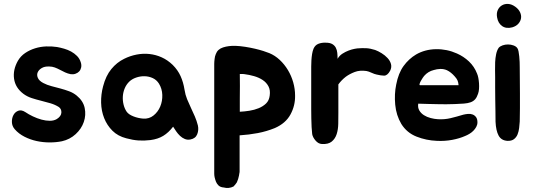

<svg xmlns="http://www.w3.org/2000/svg" viewBox="-20 -634 2710 976"><path d="M279 -90Q260 -102 236.5 -109Q213 -116 188.5 -122Q164 -128 141 -135.5Q118 -143 99 -157Q58 -188 51.5 -233.5Q45 -279 71 -325Q85 -349 108 -364.5Q131 -380 158.5 -388.5Q186 -397 215 -398Q244 -399 270 -395Q287 -392 306 -386.5Q325 -381 341.5 -372Q358 -363 371.5 -349.5Q385 -336 391 -316Q395 -303 392.5 -291Q390 -279 382.5 -271Q375 -263 363.5 -259Q352 -255 339 -257Q324 -260 311 -266Q298 -272 285 -279Q272 -286 258.5 -291Q245 -296 230 -296Q207 -297 192 -288Q177 -279 171.5 -266Q166 -253 172.5 -238Q179 -223 200 -212Q219 -202 242 -196Q265 -190 287.5 -184Q310 -178 331.5 -170Q353 -162 370 -148Q403 -121 410.5 -85Q418 -49 406 -14Q394 21 364.5 48Q335 75 295 84Q266 90 232.5 90Q199 90 166.5 83Q134 76 104.5 61Q75 46 55 23Q41 7 40.5 -13.5Q40 -34 48.5 -49.5Q57 -65 73 -71Q89 -77 109 -64Q125 -53 147 -42.5Q169 -32 191 -26Q213 -20 233.5 -20Q254 -20 269 -29Q291 -43 292 -61.5Q293 -80 279 -90Z M611 -335Q641 -350 674 -356.5Q707 -363 739.5 -359.5Q772 -356 802 -342.5Q832 -329 858 -304Q884 -278 898 -247Q912 -216 918 -178Q922 -152 931 -130Q940 -108 950.5 -86Q961 -64 970.5 -42Q980 -20 986 4Q991 27 982.5 48.5Q974 70 948 75Q933 78 919.5 72.5Q906 67 895 56.5Q884 46 875.5 33.5Q867 21 860 10Q837 40 810 56.5Q783 73 745 78Q713 82 684 80Q655 78 622 69Q579 58 551.5 30.5Q524 3 509.5 -33.5Q495 -70 494 -112Q493 -154 504 -195Q518 -249 546 -283Q574 -317 611 -335ZM636 -218Q622 -204 614 -185Q606 -166 604.5 -145Q603 -124 608 -103Q613 -82 624 -66Q634 -52 658 -42.5Q682 -33 708 -31Q738 -29 760.5 -47Q783 -65 794.5 -92.5Q806 -120 805 -151.5Q804 -183 788 -209Q776 -228 756.5 -237Q737 -246 715 -246.5Q693 -247 671.5 -239.5Q650 -232 636 -218Z M1349 -364Q1378 -352 1402 -329.5Q1426 -307 1443.5 -278Q1461 -249 1470.5 -215.5Q1480 -182 1480 -148Q1481 -97 1456.5 -52Q1432 -7 1377 17Q1335 34 1290.5 42.5Q1246 51 1198 54V237Q1198 243 1196.5 248Q1195 253 1195 258Q1193 268 1190.5 276Q1188 284 1184 293Q1180 299 1176 304Q1172 309 1167 314Q1143 326 1117 319Q1101 318 1091 309Q1082 300 1078 290Q1074 280 1071 267Q1070 262 1069.5 257.5Q1069 253 1069 248V-309Q1069 -315 1069.5 -321.5Q1070 -328 1071 -335Q1072 -347 1077 -359Q1086 -384 1114 -393Q1142 -402 1177 -401Q1201 -400 1226.5 -396Q1252 -392 1275.5 -386.5Q1299 -381 1318 -375Q1337 -369 1349 -364ZM1351 -148Q1355 -176 1344.5 -195.5Q1334 -215 1315 -227.5Q1296 -240 1271.5 -247Q1247 -254 1223 -257Q1220 -258 1213.5 -258Q1207 -258 1199 -258Q1199 -226 1199.5 -196.5Q1200 -167 1199 -133V-66Q1222 -67 1247.5 -71Q1273 -75 1295 -84Q1317 -93 1332.5 -108Q1348 -123 1351 -148Z M1562 -268Q1562 -280 1562 -295.5Q1562 -311 1563 -327.5Q1564 -344 1566.5 -359.5Q1569 -375 1574 -387Q1582 -405 1599 -411.5Q1616 -418 1636 -417Q1657 -417 1669 -410Q1681 -403 1687 -391.5Q1693 -380 1694.5 -365.5Q1696 -351 1696 -335Q1705 -351 1720.5 -361Q1736 -371 1752 -377Q1768 -383 1781 -385.5Q1794 -388 1796 -388Q1821 -390 1841.5 -389Q1862 -388 1887 -380Q1903 -374 1920 -363.5Q1937 -353 1950 -339Q1963 -325 1967.5 -308.5Q1972 -292 1963 -274Q1949 -249 1932 -249.5Q1915 -250 1895 -255Q1884 -257 1869 -264Q1854 -271 1843 -273Q1809 -278 1783 -268Q1757 -258 1738 -244Q1716 -227 1700 -205V-61Q1700 -34 1699.5 -5Q1699 24 1691.5 47.5Q1684 71 1666.5 85.5Q1649 100 1616 98Q1598 97 1584 80.5Q1570 64 1567 48Q1565 33 1564 12Q1563 -9 1562.5 -32Q1562 -55 1562 -78.5Q1562 -102 1562 -122Z M2335 -51Q2347 -54 2359.5 -55Q2372 -56 2382.5 -52Q2393 -48 2400 -38.5Q2407 -29 2407 -12Q2407 0 2401 11Q2395 22 2386 31Q2377 40 2366 46.5Q2355 53 2345 57Q2316 70 2278.5 77Q2241 84 2201 82Q2147 80 2097.5 60.5Q2048 41 2020 -4Q1994 -48 1989 -102Q1984 -156 1994 -204Q2005 -262 2031.5 -298.5Q2058 -335 2095 -357Q2140 -383 2196 -384Q2252 -385 2303 -362Q2337 -347 2364 -321.5Q2391 -296 2405 -260Q2409 -251 2411.5 -238Q2414 -225 2415 -210.5Q2416 -196 2415 -182Q2414 -168 2410 -157Q2404 -139 2395 -129Q2386 -119 2372 -114Q2358 -109 2338.5 -107.5Q2319 -106 2292 -105Q2268 -104 2247 -104Q2226 -104 2204 -104.5Q2182 -105 2158.5 -105.5Q2135 -106 2106 -107Q2103 -87 2111.5 -72.5Q2120 -58 2135 -48.5Q2150 -39 2169 -34Q2188 -29 2206 -28Q2240 -26 2271 -33.5Q2302 -41 2335 -51ZM2292 -245Q2273 -267 2252 -277Q2236 -284 2218.5 -283.5Q2201 -283 2185 -278Q2156 -271 2136 -248Q2134 -246 2129 -238.5Q2124 -231 2119.5 -223Q2115 -215 2113 -208Q2111 -201 2115 -201H2311Q2310 -215 2306 -224.5Q2302 -234 2292 -245Z M2622 -293Q2622 -265 2622.5 -230Q2623 -195 2623 -157.5Q2623 -120 2623 -83.5Q2623 -47 2622 -16Q2621 -1 2619 16.5Q2617 34 2611 49Q2605 64 2592.5 73.5Q2580 83 2559 82Q2528 80 2514.5 55Q2501 30 2499 -15Q2499 -38 2498.5 -68Q2498 -98 2497.5 -129Q2497 -160 2497 -189.5Q2497 -219 2497 -243Q2497 -257 2496.5 -277Q2496 -297 2497 -318Q2498 -339 2502 -358.5Q2506 -378 2515 -391Q2522 -399 2535 -403.5Q2548 -408 2562.5 -408Q2577 -408 2590.5 -403Q2604 -398 2610 -389Q2614 -383 2616 -372Q2618 -361 2619.5 -347.5Q2621 -334 2621.5 -319.5Q2622 -305 2622 -293ZM2584 -495Q2553 -487 2532.5 -501.5Q2512 -516 2507 -545Q2503 -566 2510 -582Q2517 -598 2531 -606.5Q2545 -615 2563 -614Q2581 -613 2599 -600Q2616 -588 2623.5 -572Q2631 -556 2628.5 -541Q2626 -526 2615 -513.5Q2604 -501 2584 -495Z"/></svg>

Font: BM JUA 
Style: Regular
Weight: 400
Designer: BONGJIN KIM, JAEHYUN KEUM, JUHEE TAE
Foundry: WOOWA BROTHERS Corporation.
Version: Version 1.000